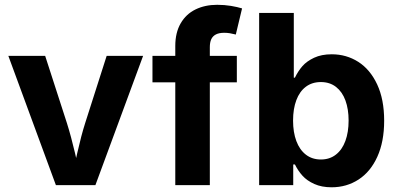

<svg xmlns="http://www.w3.org/2000/svg" viewBox="-20 -782 1683 811"><path d="M15.3 -545.9H170.8L262.5 -262.5Q271.7 -233.4 280.4 -200.9Q289.1 -168.4 297.1 -134.6Q302.2 -112.3 307.3 -89.4Q312.3 -66.5 317.4 -43.1H286Q291.1 -67 296.1 -90Q301.1 -113 306.3 -135.5Q315.6 -175.4 323.1 -204.5Q330.7 -233.6 339.9 -262.5L430.5 -545.9H584.4L383 0H216.1Z M897.3 -761.7Q928 -761.7 955.8 -757.1Q983.5 -752.4 1002.5 -746.5L976 -636Q973.7 -636.8 972.3 -637Q961.5 -639.9 950.3 -641.7Q939.1 -643.5 927.3 -643.5Q905.4 -643.5 891.9 -636.5Q878.4 -629.5 872.3 -616.1Q866.3 -602.8 866.3 -583V0H720.4V-587.8Q720.4 -644.3 743.2 -683.5Q765.9 -722.7 806 -742.2Q846 -761.7 897.3 -761.7ZM980.4 -434.3H624V-545.9H980.4Z M1225.7 -87.4H1218.6V0H1074.6V-727.5H1221V-454H1225.7Q1239.4 -482.1 1257.5 -502.8Q1275.6 -523.4 1306.8 -538.1Q1338 -552.7 1381.3 -552.7Q1443.1 -552.7 1493.4 -520.7Q1543.6 -488.6 1573.2 -425.3Q1602.7 -362 1602.7 -272Q1602.7 -183.7 1573.9 -120.1Q1545.2 -56.6 1494.6 -23.7Q1444.1 9.1 1380.5 9.1Q1338.7 9.1 1307.6 -4.9Q1276.5 -18.9 1257.8 -39.7Q1239 -60.4 1225.7 -87.4ZM1452.5 -272.5Q1452.5 -321.1 1439.1 -357.7Q1425.7 -394.2 1399.4 -414.8Q1373 -435.4 1335.4 -435.4Q1298.2 -435.4 1271.8 -415.5Q1245.4 -395.6 1231.7 -358.9Q1217.9 -322.2 1217.9 -272.5Q1217.9 -223.3 1231.8 -186.1Q1245.7 -149 1272.2 -128.6Q1298.7 -108.3 1335.4 -108.3Q1372.6 -108.3 1398.9 -129Q1425.3 -149.6 1438.9 -186.7Q1452.5 -223.9 1452.5 -272.5Z"/></svg>

Font: Raveo Variable
Style: Regular
Weight: 400
Designer: Jakub Foglar, Rasmus Andersson (Inter)
Foundry: Jakubfoglar.com
Version: Version 1.000;Glyphs 3.2.3 (3260)